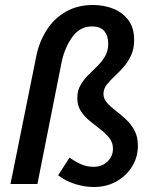

<svg xmlns="http://www.w3.org/2000/svg" viewBox="-20 -738 623 770"><path d="M357 12Q320 12 282.5 0.5Q245 -11 213 -35L259 -106Q281 -90 304.5 -79.5Q328 -69 356 -69Q389 -69 411 -90Q433 -111 433 -142Q433 -166 418.5 -184.5Q404 -203 383 -219Q362 -235 340.5 -252.5Q319 -270 304.5 -292Q290 -314 290 -345Q290 -374 302.5 -396Q315 -418 333.5 -436.5Q352 -455 370.5 -473Q389 -491 401.5 -512.5Q414 -534 414 -563Q414 -594 398.5 -613Q383 -632 348 -632Q302 -632 271.5 -591.5Q241 -551 228 -493L130 0H22L126 -515Q138 -572 167.5 -618Q197 -664 244 -691Q291 -718 353 -718Q397 -718 434.5 -703Q472 -688 495 -657Q518 -626 518 -578Q518 -542 505.5 -515.5Q493 -489 475 -468.5Q457 -448 438.5 -431Q420 -414 407.5 -397.5Q395 -381 395 -361Q395 -342 409 -326Q423 -310 443.5 -294.5Q464 -279 484.5 -260Q505 -241 519 -215.5Q533 -190 533 -154Q533 -108 510 -70.5Q487 -33 447 -10.5Q407 12 357 12Z"/></svg>

Font: Source Sans Pro SemiBold
Style: Italic
Weight: 600
Italic angle: -11°
Designer: Paul D. Hunt
Foundry: Adobe Systems Incorporated
Version: Version 1.095;hotconv 1.0.109;makeotfexe 2.5.65596